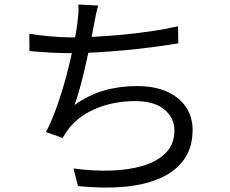

<svg xmlns="http://www.w3.org/2000/svg" viewBox="-20 -808 1040 867"><path d="M423.3 -783Q417.3 -763.4 413 -741.1Q408.7 -718.8 404.8 -699.1Q400.4 -675.1 393.5 -639.6Q386.6 -604.1 377.4 -562.6Q368.3 -521.1 358.3 -478.9Q348.2 -436.8 337.5 -399.2Q326.7 -361.7 316.3 -333.7Q382 -379.9 450.7 -399.6Q519.4 -419.3 597.5 -419.3Q677.7 -419.3 733.8 -394.3Q789.9 -369.2 819.8 -324.7Q849.7 -280.2 849.7 -221.3Q849.7 -143.5 811.9 -89.3Q774.1 -35.1 705.1 -4.1Q636 26.8 541.4 35.4Q446.7 44 332.3 32.2L311.8 -47.3Q398.5 -35.2 480.1 -37.7Q561.7 -40.3 626.4 -59.8Q691.2 -79.3 729.4 -118.4Q767.6 -157.4 767.6 -219.2Q767.6 -275.5 722.3 -313.5Q677.1 -351.5 589.5 -351.5Q500.2 -351.5 421.9 -321.2Q343.5 -290.9 293.6 -231.3Q284.8 -220.1 277.6 -209.3Q270.3 -198.6 262.7 -185L188 -211.8Q216.6 -267.7 240.6 -337.5Q264.6 -407.3 283 -478Q301.4 -548.8 313.3 -608.5Q325.2 -668.3 329.6 -704.7Q332.8 -729.1 334.1 -748.2Q335.4 -767.3 334 -787.6ZM112.4 -655.6Q152 -649 204.5 -644.1Q257 -639.2 302 -639.2Q350 -639.2 408.8 -642.2Q467.6 -645.2 532 -651.2Q596.5 -657.2 660.9 -666.7Q725.2 -676.2 784 -689.2L785.1 -612.3Q732.2 -603.5 669.7 -595.2Q607.1 -586.9 542.1 -581Q477.2 -575.1 415.6 -571.5Q354.1 -567.9 303 -567.9Q251.7 -567.9 204.2 -570.7Q156.6 -573.5 113 -577.5Z"/></svg>

Font: Shanggu Sans SC VF
Style: Regular
Weight: 250
Designer: GuiWonder
Version: Version 1.021